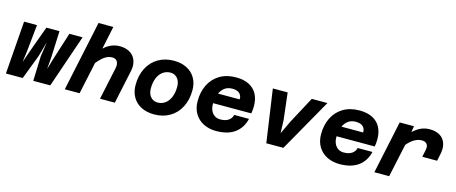

<svg xmlns="http://www.w3.org/2000/svg" viewBox="-44 -1340 4639 1953"><g transform="rotate(15 2275.0 -364.0)"><path d="M76 -557H212L183 -274L167 -156L208 -274L311 -557H449L437 -274L427 -153L463 -274L553 -557H692L501 0H322L331 -259L354 -416L310 -259L211 0H34Z M1101 -370Q1101 -402 1084.5 -420Q1068 -438 1038 -438Q999 -438 963 -415Q927 -392 882 -338L810 0H654L811 -740H967L916 -498Q954 -534 995.5 -551Q1037 -568 1083 -568Q1137 -568 1177.5 -548Q1218 -528 1240 -490.5Q1262 -453 1262 -404Q1262 -379 1256 -352L1181 0H1025L1098 -342Q1101 -357 1101 -370Z M1338 -229Q1338 -331 1378 -408Q1418 -485 1489.5 -526.5Q1561 -568 1654 -568Q1732 -568 1790 -538Q1848 -508 1879.5 -453.5Q1911 -399 1911 -327Q1911 -225 1871 -148Q1831 -71 1760 -29.5Q1689 12 1596 12Q1517 12 1459 -18Q1401 -48 1369.5 -102.5Q1338 -157 1338 -229ZM1600 -114Q1645 -114 1679.5 -139.5Q1714 -165 1733 -211.5Q1752 -258 1752 -321Q1752 -357 1739 -384.5Q1726 -412 1703 -427Q1680 -442 1650 -442Q1605 -442 1570 -416.5Q1535 -391 1516 -344.5Q1497 -298 1497 -235Q1497 -199 1510 -171.5Q1523 -144 1546.5 -129Q1570 -114 1600 -114Z M1990 -235Q1990 -330 2027 -405.5Q2064 -481 2135.5 -524.5Q2207 -568 2308 -568Q2389 -568 2444.5 -539.5Q2500 -511 2528.5 -458Q2557 -405 2557 -332Q2557 -292 2550 -254H2148V-243Q2148 -206 2161.5 -176.5Q2175 -147 2200 -130Q2225 -113 2260 -113Q2314 -113 2346 -135Q2378 -157 2386 -194H2542Q2519 -96 2445.5 -42Q2372 12 2249 12Q2176 12 2117 -17Q2058 -46 2024 -102Q1990 -158 1990 -235ZM2399 -361Q2401 -400 2376 -423.5Q2351 -447 2301 -447Q2253 -447 2221 -424Q2189 -401 2171 -361Z M2696 -556H2852L2885 -274L2890 -136L2955 -274L3106 -556H3271L2956 0H2776Z M3290 -235Q3290 -330 3327 -405.5Q3364 -481 3435.5 -524.5Q3507 -568 3608 -568Q3689 -568 3744.5 -539.5Q3800 -511 3828.5 -458Q3857 -405 3857 -332Q3857 -292 3850 -254H3448V-243Q3448 -206 3461.5 -176.5Q3475 -147 3500 -130Q3525 -113 3560 -113Q3614 -113 3646 -135Q3678 -157 3686 -194H3842Q3819 -96 3745.5 -42Q3672 12 3549 12Q3476 12 3417 -17Q3358 -46 3324 -102Q3290 -158 3290 -235ZM3699 -361Q3701 -400 3676 -423.5Q3651 -447 3601 -447Q3553 -447 3521 -424Q3489 -401 3471 -361Z M4363 -378Q4363 -406 4346.5 -422Q4330 -438 4298 -438Q4260 -438 4222 -417Q4184 -396 4145 -350L4070 0H3914L4032 -556H4182L4172 -492Q4213 -530 4255 -549Q4297 -568 4347 -568Q4399 -568 4438.5 -550Q4478 -532 4500 -496Q4522 -460 4522 -409Q4522 -383 4516 -353L4500 -278H4344L4360 -353Q4363 -367 4363 -378Z"/></g></svg>

Font: Azeret Mono
Style: Bold Italic
Weight: 700
Italic angle: -12°
Designer: Martin Vácha
Foundry: Displaay
Version: Version 1.000; Glyphs 3.0.3, build 3074